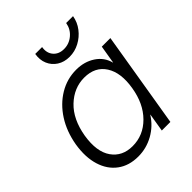

<svg xmlns="http://www.w3.org/2000/svg" viewBox="-207 -846 973 973"><g transform="rotate(-45 279.5 -359.5)"><path d="M214.4 9.3Q148.4 9.3 103.3 -24.2Q58.1 -57.6 39.6 -117.9Q21 -178.2 33.7 -257.8Q47.4 -337.4 85.9 -397.5Q124.5 -457.5 180.7 -491.2Q236.8 -524.9 302.7 -524.9Q360.8 -524.9 404.1 -496.3Q447.3 -467.8 460 -418.5H460.9L477.1 -515.6H538.6L453.1 0H391.6L407.7 -97.7H406.7Q375 -47.4 323.7 -19Q272.5 9.3 214.4 9.3ZM231 -48.3Q308.6 -48.3 365.2 -105.2Q421.9 -162.1 437.5 -257.8Q453.6 -353.5 417.2 -410.6Q380.9 -467.8 303.2 -467.8Q229.5 -467.8 171.9 -413.1Q114.3 -358.4 97.2 -257.8Q81.1 -157.2 119.4 -102.8Q157.7 -48.3 231 -48.3ZM325.7 -594.2Q287.6 -594.2 259.8 -612.1Q231.9 -629.9 219 -660.2Q206.1 -690.4 212.4 -728H261.7Q255.4 -690.4 275.9 -666.3Q296.4 -642.1 333.5 -642.1Q370.6 -642.1 399.2 -666.3Q427.7 -690.4 434.1 -728H483.4Q477.1 -690.4 453.9 -660.2Q430.7 -629.9 397 -612.1Q363.3 -594.2 325.7 -594.2Z"/></g></svg>

Font: Inter Display Light
Style: Italic
Weight: 300
Italic angle: -9.39999°
Designer: Rasmus Andersson
Foundry: rsms
Version: Version 4.000;git-a52131595